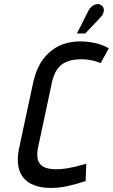

<svg xmlns="http://www.w3.org/2000/svg" viewBox="-20 -915 556 946"><path d="M473 -827Q484 -838 488.5 -849.5Q493 -861 491 -872Q489 -883 479 -889Q469 -897 456 -894.5Q443 -892 432.5 -883.5Q422 -875 416 -863L359 -750H400ZM476 -604 516 -677Q486 -695 448 -703Q410 -711 373 -711Q318 -711 271.5 -689Q225 -667 192 -622.5Q159 -578 144 -511L74 -184Q61 -121 75 -77.5Q89 -34 129 -11.5Q169 11 232 11Q270 11 312.5 2Q355 -7 402 -23L405 -108Q392 -105 367 -98Q342 -91 313 -86Q284 -81 256 -81Q220 -81 197.5 -91.5Q175 -102 167.5 -125Q160 -148 167 -186L237 -514Q246 -552 263.5 -576Q281 -600 310.5 -611.5Q340 -623 382 -623Q406 -623 431 -618Q456 -613 476 -604Z"/></svg>

Font: Advent Pro SemiBold
Style: Italic
Weight: 600
Italic angle: -12°
Version: Version 3.000